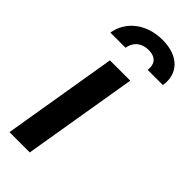

<svg xmlns="http://www.w3.org/2000/svg" viewBox="-250 -818 860 860"><g transform="rotate(45 179.5 -388.5)"><path d="M20.6 0H149.1L240.1 -545.5H111.5ZM24.9 -634.9H121.1C125.7 -669 150.6 -701 202.1 -701C251.8 -701 266 -670.1 261 -634.9H357.2C371.1 -718 316.1 -777.3 214.1 -777.3C111.5 -777.3 38.4 -718 24.9 -634.9Z"/></g></svg>

Font: Margiela Sans Semi Bold
Style: Italic
Weight: 600
Italic angle: -9.39999°
Designer: Stefan Endress, Andreas Faust
Version: Version 1.100;FEAKit 1.0